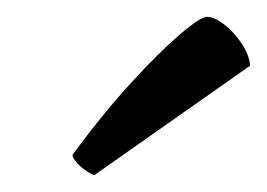

<svg xmlns="http://www.w3.org/2000/svg" viewBox="-20 -773 317 228"><path d="M92 -565Q84 -568 75.5 -575.5Q67 -583 66 -589Q102 -638 135.5 -674.5Q169 -711 193.5 -732Q218 -753 226 -753Q234 -753 245.5 -744.5Q257 -736 266.5 -722Q276 -708 277 -695Z"/></svg>

Font: Texturina Medium 12pt
Style: Italic
Weight: 400
Italic angle: -11°
Version: Version 1.002